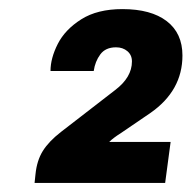

<svg xmlns="http://www.w3.org/2000/svg" viewBox="-20 -824 421 422"><path d="M381 -702Q381 -625 311 -576L245 -531Q229 -521 220 -512H355L343 -422H56L58 -441Q61 -471 74 -492Q87 -513 114 -534L233 -626Q270 -654 270 -689Q270 -703 260 -711.5Q250 -720 235 -720Q212 -720 200.5 -704.5Q189 -689 186 -668H91Q91 -696 107 -727.5Q123 -759 158.5 -781.5Q194 -804 249 -804Q312 -804 346.5 -777.5Q381 -751 381 -702Z"/></svg>

Font: Chivo Black Italic
Style: Regular
Weight: 900
Italic angle: -8.05°
Designer: Hector Gatti
Foundry: Omnibus-Type
Version: Version 1.007